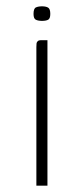

<svg xmlns="http://www.w3.org/2000/svg" viewBox="-20 -587 265 607"><path d="M95 0Q95 -109 95 -218.5Q95 -328 95 -438Q95 -445 95.5 -449.5Q96 -454 99.5 -457Q103 -460 109 -460H130V0ZM113 -521Q101 -521 93.5 -524.5Q86 -528 86 -543Q86 -560 93.5 -563.5Q101 -567 113 -567Q125 -567 132 -563Q139 -559 139 -543Q139 -528 132 -524.5Q125 -521 113 -521Z"/></svg>

Font: Genos ExtraLight
Style: Regular
Weight: 250
Designer: Robert E. Leuschke
Foundry: Robert E. Leuschke
Version: Version 1.010